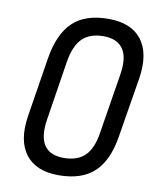

<svg xmlns="http://www.w3.org/2000/svg" viewBox="-78 -724 645 792"><g transform="rotate(10 245.0 -327.5)"><path d="M221 8Q126 8 82.5 -49Q39 -106 55 -210L95 -461Q112 -564 164 -613.5Q216 -663 313 -663Q409 -663 452.5 -606Q496 -549 480 -444L439 -194Q423 -91 370.5 -41.5Q318 8 221 8ZM230 -66Q287 -66 318.5 -97Q350 -128 360 -196L400 -444Q412 -518 387 -553.5Q362 -589 305 -589Q248 -589 216.5 -558Q185 -527 174 -459L135 -211Q112 -66 230 -66Z"/></g></svg>

Font: Sofia Sans Condensed Medium
Style: Italic
Weight: 500
Italic angle: -9°
Designer: Botio Nikoltchev, Ani Petrova
Foundry: lettersoup
Version: Version 4.101; ttfautohint (v1.8.4.7-5d5b)